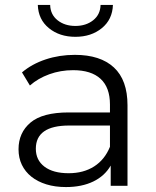

<svg xmlns="http://www.w3.org/2000/svg" viewBox="-20 -752 630 777"><path d="M496 -326V0H428V-82Q404 -40 357.5 -17.5Q311 5 247 5Q203 5 167.5 -6Q132 -17 107 -37Q82 -57 68.5 -85Q55 -113 55 -148Q55 -215 103.5 -256Q152 -297 258 -297H425V-329Q425 -398 387 -433Q349 -468 276 -468Q225 -468 179.5 -451.5Q134 -435 101 -406L69 -459Q109 -493 164.5 -511.5Q220 -530 283 -530Q386 -530 441 -479Q496 -428 496 -326ZM425 -158V-244H260Q125 -244 125 -150Q125 -104 160 -77.5Q195 -51 258 -51Q318 -51 361 -78.5Q404 -106 425 -158ZM133 -732H183Q184 -693 213 -670Q242 -647 285 -647Q328 -647 357 -670Q386 -693 387 -732H437Q435 -673 392 -638Q349 -603 285 -603Q221 -603 178 -638Q135 -673 133 -732Z"/></svg>

Font: CMG Sans
Style: Regular
Weight: 400
Designer: Julieta Ulanovsky
Foundry: Julieta Ulanovsky
Version: Version 7.200